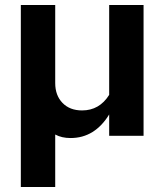

<svg xmlns="http://www.w3.org/2000/svg" viewBox="-20 -541 655 765"><path d="M63 204V-521H200V-210Q200 -161 229 -131Q258 -101 307 -101Q376 -101 415 -163V-521H552V0H415V-85Q387 -39 348.5 -15Q310 9 261 9Q226 9 200 -5V204Z"/></svg>

Font: Red Hat Display
Style: Bold
Weight: 700
Designer: Pentagram, MCKL
Foundry: Pentagram, MCKL
Version: Version 1.023; ttfautohint (v1.8.3)